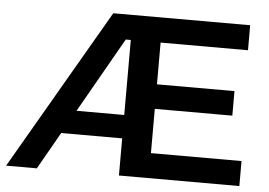

<svg xmlns="http://www.w3.org/2000/svg" viewBox="-50 -767 1169 834"><g transform="rotate(5 534.5 -350.0)"><path d="M1022 -109V0H497V-162H231L139 0H5L411 -700H1008V-591H627V-409H965V-302H627V-109ZM497 -264V-591H475L289 -264Z"/></g></svg>

Font: APTA Sans SemiBold
Style: Bold
Weight: 600
Version: Version 7.200